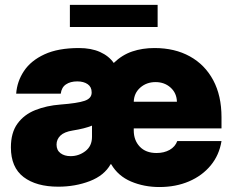

<svg xmlns="http://www.w3.org/2000/svg" viewBox="-20 -747 946 777"><path d="M625 9.9Q562.9 9.9 510.3 -12.4Q457.7 -34.8 430 -82.4H427.6Q402 -36.6 343.2 -14Q284.4 8.5 215.9 8.5Q126.8 8.5 75.5 -30.5Q24.1 -69.6 24.1 -150.6Q24.1 -210.2 50.8 -246.8Q77.4 -283.4 122.9 -301.5Q168.3 -319.6 224.4 -323.9Q293.7 -329.2 322.3 -339Q350.9 -348.7 350.9 -372.2V-373.6Q350.9 -395.2 334.7 -406.4Q318.5 -417.6 292.6 -417.6Q264.9 -417.6 247 -405.5Q229 -393.5 225.9 -367.9H45.5Q49 -417.6 77.1 -459.7Q105.1 -501.8 160.2 -527.2Q215.2 -552.6 299.7 -552.6Q349.1 -552.6 384.8 -536.6Q420.5 -520.6 440.3 -492.2Q474.1 -524.9 515.1 -538.7Q556.1 -552.6 605.1 -552.6Q687.5 -552.6 748.4 -518.8Q809.3 -485.1 842.9 -422.4Q876.4 -359.7 876.4 -272.7V-227.3H521.3V-218.8Q521.3 -179.3 545.6 -153.6Q570 -127.8 613.6 -127.8Q643.8 -127.8 666.4 -140.4Q688.9 -153.1 697.4 -176.1H876.4Q867.2 -119.3 832.7 -77.6Q798.3 -35.9 744.9 -13Q691.4 9.9 625 9.9ZM265.6 -115.1Q299 -115.1 325.6 -135.5Q352.3 -155.9 352.3 -193.2V-238.6Q323.2 -226.6 274.1 -218.8Q240.1 -213.4 224.4 -198.2Q208.8 -182.9 208.8 -161.9Q208.8 -139.2 224.8 -127.1Q240.8 -115.1 265.6 -115.1ZM521.3 -335.2H696Q695 -370.4 670.3 -392.6Q645.6 -414.8 609.4 -414.8Q573.2 -414.8 547.8 -392.6Q522.4 -370.4 521.3 -335.2ZM617.9 -727.3V-637.8H262.8V-727.3Z"/></svg>

Font: Inter UI Black
Style: Regular
Weight: 900
Designer: Rasmus Andersson
Foundry: rsms
Version: 3.2;8d6f07862